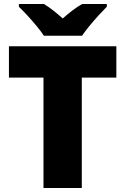

<svg xmlns="http://www.w3.org/2000/svg" viewBox="-20 -947 631 967"><path d="M392 0H199V-556H25V-714H566V-556H392ZM201 -767Q186 -790 163.5 -817Q141 -844 117.5 -869.5Q94 -895 75 -913V-927H201Q227 -911 248.5 -894Q270 -877 296 -854Q322 -877 345 -894.5Q368 -912 394 -927H518V-913Q501 -896 477.5 -870.5Q454 -845 431.5 -817.5Q409 -790 393 -767Z"/></svg>

Font: Noto Sans Gurmukhi UI Black
Style: Regular
Weight: 900
Designer: Jelle Bosma - Monotype Design Team
Foundry: Monotype Imaging Inc.
Version: Version 2.004; ttfautohint (v1.8.4.7-5d5b)